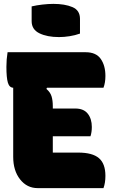

<svg xmlns="http://www.w3.org/2000/svg" viewBox="-20 -969 590 989"><path d="M143 -936Q168 -942 198.5 -945.5Q229 -949 255 -949Q314 -949 353 -932.5Q392 -916 392 -872V-796Q367 -787 338.5 -782.5Q310 -778 284 -778Q223 -778 183 -797.5Q143 -817 143 -860ZM174 0Q119 0 83.5 -45Q48 -90 48 -161V-517Q28 -518 20.5 -543.5Q13 -569 13 -625Q13 -663 19 -700H421Q475 -700 499 -665.5Q523 -631 523 -578Q523 -543 513 -517H222L219 -511Q239 -494 245.5 -473Q252 -452 252 -422V-410H368Q411 -410 432 -383.5Q453 -357 453 -315Q453 -288 446 -267H252V-183H383Q456 -183 489.5 -154.5Q523 -126 523 -63Q523 -27 513 0Z"/></svg>

Font: Recursive Sn Csl St Blk
Style: Regular
Weight: 900
Version: Version 1.079;hotconv 1.0.112;makeotfexe 2.5.65598; ttfautoh